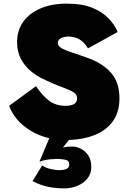

<svg xmlns="http://www.w3.org/2000/svg" viewBox="-20 -740 712 1056"><path d="M178 -266Q217 -209 253.5 -183.5Q290 -158 340 -158Q370 -158 387 -167.5Q404 -177 404 -199Q404 -219 387.5 -230.5Q371 -242 341.5 -253Q312 -264 272 -280Q247 -291 213 -307.5Q179 -324 147.5 -350.5Q116 -377 95 -416Q74 -455 74 -510Q74 -573 108 -620.5Q142 -668 203.5 -694Q265 -720 347 -720Q434 -720 490.5 -696Q547 -672 580 -636Q613 -600 627 -564L464 -474Q442 -510 415 -524.5Q388 -539 358 -539Q331 -539 314.5 -529.5Q298 -520 298 -504Q298 -486 321 -473.5Q344 -461 380.5 -449.5Q417 -438 458 -423Q542 -394 589.5 -341Q637 -288 637 -200Q637 -125 602 -75Q567 -25 504.5 1Q442 27 359 30L326 72Q338 68 351 67Q364 66 379 66Q401 66 425 78Q449 90 465.5 115Q482 140 482 178Q482 217 459.5 243.5Q437 270 403.5 283Q370 296 336 296Q286 296 244.5 287.5Q203 279 159 256L212 170Q234 185 263 190.5Q292 196 304 196Q330 196 345.5 189Q361 182 361 164Q361 143 338.5 138.5Q316 134 294 134Q287 134 258 136Q229 138 197 149L251 20Q176 3 116 -43.5Q56 -90 30 -158Z"/></svg>

Font: Jost* Black
Style: Regular
Weight: 900
Version: Version 3.7